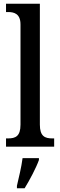

<svg xmlns="http://www.w3.org/2000/svg" viewBox="-20 -780 321 1021"><path d="M12 0H268V-44H258C219 -44 192 -55 192 -117V-760H12V-716H23C55 -716 89 -707 89 -650V-117C89 -55 62 -44 23 -44H12ZM70 208V221H111C137 179 172 113 187 71V61H100C94 109 80 164 70 208Z"/></svg>

Font: Noto Serif Myanmar Condensed Medium
Style: Regular
Weight: 500
Width: 3
Designer: Ben Mitchell and the Monotype Design Team
Foundry: Monotype Imaging Inc.
Version: Version 2.106